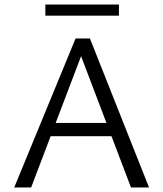

<svg xmlns="http://www.w3.org/2000/svg" viewBox="-20 -828 721 848"><path d="M558.5 0 323.8 -617.5H352.4L117.5 0H42.8L313.7 -658H377.2L638.2 0ZM161.6 -226.5 183.1 -285H479.4L510.5 -226.5ZM180.3 -758.7V-808H505.3V-758.7Z"/></svg>

Font: Ysabeau
Style: Bold
Weight: 700
Designer: Christian Thalmann (Catharsis Fonts)
Version: Version 2.000;gftools[0.9.27.dev2+g8671c4b]